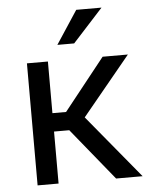

<svg xmlns="http://www.w3.org/2000/svg" viewBox="-53 -784 646 828"><g transform="rotate(-5 270.0 -370.0)"><path d="M232.9 -225.1H167V0H76.2V-528.3H167V-304.7H226.1L403.8 -528.3H513.2L304.2 -274.4L530.8 0H416ZM308.1 -739.7H417.5L286.6 -596.2H213.9Z"/></g></svg>

Font: MAUL
Style: Regular
Weight: 400
Designer: MAUL
Version: Version 1.0; 2020; ttfautohint (v1.8.3)